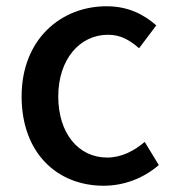

<svg xmlns="http://www.w3.org/2000/svg" viewBox="-20 -582 557 613"><path d="M311 11C375 11 437 -12 487 -55L442 -129C409 -101 369 -79 322 -79C230 -79 166 -157 166 -274C166 -392 234 -471 325 -471C364 -471 393 -455 424 -428L479 -501C440 -535 391 -562 320 -562C175 -562 49 -457 49 -274C49 -94 162 11 311 11Z"/></svg>

Font: Bithumb Trading Sans Medium
Style: Regular
Weight: 500
Designer: Ham Hyungwon
Foundry: Bithumb
Version: Version 1.200;FEAKit 1.0